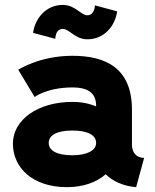

<svg xmlns="http://www.w3.org/2000/svg" viewBox="-20 -752 632 785"><path d="M206.1 -593.3C207 -609.9 212.4 -633.8 236.8 -633.8C263.7 -633.8 286.6 -591.3 337.4 -591.3C405.8 -591.3 450.7 -645.5 459 -705.6L368.2 -730C367.2 -713.4 359.9 -689.5 337.4 -689.5C310.5 -689.5 287.6 -731.9 236.8 -731.9C168.5 -731.9 123.5 -677.7 115.2 -617.7ZM253.9 13.2C321.8 13.2 375.5 -7.3 412.1 -39.6C439 -13.2 480.5 8.8 536.6 13.2L569.3 -106.4C536.1 -106.4 519.5 -130.4 519.5 -159.7V-303.2C519.5 -474.1 412.1 -523.9 275.9 -523.9C141.6 -523.9 54.7 -466.8 54.7 -466.8L121.6 -355.5C121.6 -355.5 172.9 -394.5 275.9 -394.5C346.2 -394.5 373 -367.2 373 -318.4V-316.9C345.7 -328.6 313.5 -335.4 275.9 -335.4C134.8 -335.4 32.7 -262.2 32.7 -164.6C32.7 -66.9 112.8 13.2 253.9 13.2ZM373 -167.5C373 -135.3 333 -117.2 275.9 -117.2C214.4 -117.2 179.2 -135.3 179.2 -167.5C179.2 -200.2 214.4 -218.3 275.9 -218.3C337.9 -218.3 373 -200.2 373 -167.5Z"/></svg>

Font: Giphurs ExtraBold
Style: Regular
Weight: 800
Version: Version 1.000